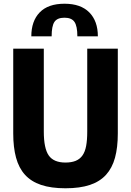

<svg xmlns="http://www.w3.org/2000/svg" viewBox="-20 -1000 703 1030"><path d="M331 10Q254 10 200.5 -8Q147 -26 114 -62.5Q81 -99 66 -154.5Q51 -210 51 -284V-739H215V-294Q215 -204 241.5 -166Q268 -128 331 -128Q363 -128 385.5 -137Q408 -146 422 -165.5Q436 -185 442 -216.5Q448 -248 448 -294V-739H612V-284Q612 -209 597 -154Q582 -99 549 -62.5Q516 -26 462.5 -8Q409 10 331 10ZM395 -805Q395 -860 379.5 -882.5Q364 -905 326 -905Q287 -905 272 -882.5Q257 -860 257 -805H148Q148 -887 193 -933.5Q238 -980 326 -980Q413 -980 459 -933.5Q505 -887 505 -805Z"/></svg>

Font: Encode Sans Compressed
Style: ExtraBold
Weight: 800
Designer: Pablo Impallari, Andres Torresi
Foundry: Pablo Impallari, Andres Torresi
Version: Version 1.000; ttfautohint (v1.00) -l 8 -r 50 -G 200 -x 14 -